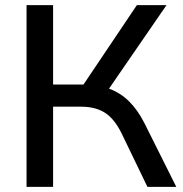

<svg xmlns="http://www.w3.org/2000/svg" viewBox="-20 -725 712 745"><path d="M83 0V-705H186V-397H304L511 -705H626L403 -381Q447 -365 480.5 -332Q514 -299 540 -248L664 0H552L453 -205Q425 -263 388 -287Q351 -311 295 -311H186V0Z"/></svg>

Font: Mulish SemiBold
Style: Regular
Weight: 600
Designer: Vernon Adams
Foundry: Vernon Adams
Version: Version 3.603; ttfautohint (v1.8.3)